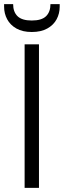

<svg xmlns="http://www.w3.org/2000/svg" viewBox="-43 -916 311 936"><path d="M77 0V-700H147V0ZM112 -760Q67 -760 37 -777Q7 -794 -8 -822Q-23 -850 -23 -883V-896H21Q21 -858 42.5 -837Q64 -816 112 -816Q160 -816 181.5 -837Q203 -858 203 -896H248V-883Q248 -850 233 -822Q218 -794 187.5 -777Q157 -760 112 -760Z"/></svg>

Font: DM Sans 18pt Light
Style: Regular
Weight: 300
Designer: Colophon Foundry, Jonny Pinhorn
Foundry: Colophon Foundry
Version: Version 4.004;gftools[0.9.30]